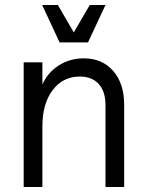

<svg xmlns="http://www.w3.org/2000/svg" viewBox="-20 -750 588 770"><path d="M300 -443Q232 -443 191 -388.5Q150 -334 150 -243V0H75V-500H150V-411Q171 -459 215.5 -487.5Q260 -516 316 -516Q390 -516 434 -465.5Q478 -415 478 -329V0H403V-329Q403 -383 376 -413Q349 -443 300 -443ZM276 -620 340 -730H403L333 -580H219L149 -730H212Z"/></svg>

Font: MedMera Sans
Style: Regular
Weight: 400
Designer: Kasper Nordkvist
Foundry: UNCUT.wtf
Version: Version 1.300